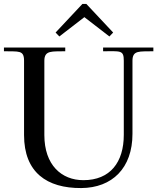

<svg xmlns="http://www.w3.org/2000/svg" viewBox="-21 -943 809 974"><path d="M-1 -683C74 -681 101 -690 101 -635V-258C101 -68 217 12 391 11C548 10 651 -90 651 -264V-635C651 -690 688 -681 757 -683V-702H502V-683C590 -683 607 -690 607 -635V-259C607 -120 538 -29 402 -29C291 -29 204 -106 204 -258V-635C204 -690 245 -681 310 -683V-702H-1ZM261 -778 397 -923H417L553 -778L534 -758L407 -856L280 -758Z"/></svg>

Font: Ortica Linear
Style: Regular
Weight: 400
Designer: Benedetta Bovani
Foundry: Collletttivo
Version: Version 2.000;Glyphs 3.1.2 (3151)